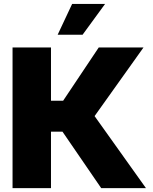

<svg xmlns="http://www.w3.org/2000/svg" viewBox="-20 -973 792 993"><path d="M44.9 0V-727.5H243.7V-452.1H306.6L490.7 -727.5H722.2L469.2 -372.6L734.9 0H503.4L303.2 -292H243.7V0ZM278.3 -793.5 353 -952.6H523.4L407.2 -793.5Z"/></svg>

Font: Inter 18pt Black
Style: Regular
Weight: 900
Designer: Rasmus Andersson
Foundry: rsms
Version: Version 4.001;git-66647c0bb